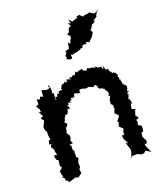

<svg xmlns="http://www.w3.org/2000/svg" viewBox="-130 -766 730 862"><g transform="rotate(-20 235.5 -335.5)"><path d="M338 -543 335 -556 352 -550 359 -558 371 -569 375 -577 381 -587 374 -602 379 -601 390 -621 391 -620 407 -630 402 -634 422 -648 421 -651 429 -666 441 -676 424 -667 418 -663 402 -672 392 -679 396 -674 371 -671 365 -667 350 -681 336 -677 338 -670H332L311 -663L296 -679L303 -657L290 -664L298 -647L286 -641L280 -622L269 -617L281 -605L279 -590L275 -591L270 -572L261 -582L258 -567L256 -554L235 -548L239 -542L229 -528L234 -520L228 -514L242 -507L255 -508L254 -527L262 -522L274 -527L280 -526L304 -534L307 -539L313 -535L318 -548H333ZM436 -283C438 -286 437 -298 442 -295C439 -292 441 -311 445 -308C443 -303 442 -311 429 -321C438 -323 427 -326 426 -318C429 -335 430 -325 424 -339C428 -345 426 -345 420 -345C426 -352 416 -358 423 -347C420 -357 421 -362 417 -360C424 -368 422 -378 407 -373C422 -372 422 -382 403 -383C404 -392 416 -379 402 -383C397 -387 400 -395 391 -395C395 -388 392 -392 389 -408C401 -400 392 -412 381 -408C392 -414 378 -402 375 -416C384 -407 371 -426 373 -423C378 -429 366 -431 372 -416C357 -426 366 -417 365 -429C361 -428 347 -426 341 -437C354 -426 333 -440 333 -443C344 -427 329 -433 333 -438C327 -433 321 -439 326 -439C315 -442 317 -434 300 -446C306 -439 300 -448 298 -436C298 -434 278 -440 285 -437C275 -450 280 -448 275 -449C265 -442 259 -451 256 -440C256 -443 248 -441 250 -449C240 -435 245 -448 240 -433C239 -431 232 -441 224 -430C224 -430 220 -424 228 -426C215 -435 205 -432 218 -421C202 -426 195 -432 196 -420C199 -424 201 -415 189 -416C190 -427 188 -421 176 -412C185 -413 180 -416 166 -414C177 -416 172 -412 164 -406C167 -394 154 -405 165 -391C149 -388 161 -399 153 -387C143 -399 148 -378 143 -379C139 -387 139 -382 134 -375C134 -370 127 -366 125 -372C131 -378 116 -365 124 -373C127 -360 121 -353 121 -359L123 -375L120 -372L124 -387L115 -393L118 -400L117 -418L111 -424L109 -430L117 -428L110 -416L98 -414L75 -421V-416L73 -391L59 -396L56 -384L41 -389L42 -369L35 -362H27L39 -342L40 -329L30 -332L43 -309L29 -304L41 -287V-289L32 -272L27 -260L31 -240L35 -242V-216L36 -206L39 -199L29 -197L25 -180L35 -178L28 -166L40 -148L37 -147L43 -124L30 -127L28 -119L32 -104L40 -100L37 -74L43 -63L38 -57L29 -52L31 -33L36 -21L27 -25L42 -8L36 -4L51 3L48 10L59 8L83 0L79 -2L98 4L115 -9L116 -7V-18L114 -27L122 -41L120 -45V-60L128 -78L119 -86L121 -97L119 -101L122 -121L116 -115V-142L109 -148L127 -149L120 -165L126 -176L125 -188C117 -198 117 -202 114 -197C122 -205 110 -201 117 -205C121 -214 120 -214 121 -227C116 -223 129 -222 133 -243C132 -229 133 -234 134 -240C119 -251 123 -250 129 -259C124 -254 131 -252 130 -267C139 -275 134 -267 136 -279C146 -282 150 -277 145 -275C150 -287 156 -288 155 -294C150 -284 159 -303 148 -290C165 -302 153 -310 165 -296C172 -317 159 -305 162 -321C166 -310 173 -322 166 -328C175 -326 187 -322 180 -323C181 -325 176 -336 192 -336C181 -327 187 -336 186 -340C193 -347 198 -336 198 -344C199 -334 208 -344 206 -357C208 -354 227 -356 218 -353C231 -349 220 -355 241 -347C227 -350 240 -366 235 -364C250 -367 247 -364 261 -362C249 -353 257 -361 261 -360C273 -360 266 -361 281 -362C270 -368 279 -365 284 -360C295 -357 287 -362 297 -354C307 -358 315 -364 307 -362C318 -358 316 -346 323 -354C322 -359 323 -355 316 -348C325 -337 324 -335 326 -338C344 -333 334 -332 341 -339C337 -331 336 -329 350 -330C339 -330 346 -322 349 -319C355 -315 350 -316 355 -307C352 -303 355 -292 358 -305C343 -284 347 -297 359 -291C352 -289 347 -267 349 -280L347 -256L357 -246L354 -244L355 -236V-229L348 -212L359 -201L364 -194L348 -173L352 -166L347 -152L351 -151L345 -150L363 -133L357 -120V-106H345L347 -90L361 -63L350 -70L354 -56L361 -34L360 -23L361 -24L353 -3L346 7L358 -4H383L399 4L406 2L411 4L421 -6L445 8C440 -3 435 -13 430 -24L428 -37L436 -33L442 -46L430 -69L433 -90L440 -89L444 -102V-117L429 -126L433 -141L430 -150L444 -154L435 -169L432 -168L440 -191L434 -189L445 -196L427 -203L432 -229L439 -224L434 -249L428 -246L437 -271L431 -275L445 -284Z"/></g></svg>

Font: Charger Distortion
Style: 1
Weight: 400
Designer: Jasper
Foundry: Cannot Into Space Fonts
Version: Version 0.98